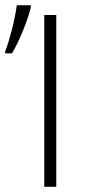

<svg xmlns="http://www.w3.org/2000/svg" viewBox="-38 -721 331 741"><path d="M132.8 0V-663.1H179.2V0ZM-18.1 -522Q-4.9 -556.2 7.8 -605.7Q20.5 -655.3 26.9 -700.7H81.1V-693.4Q72.8 -658.2 52.2 -606.4Q31.7 -554.7 8.3 -515.1H-18.1Z"/></svg>

Font: Bpm'online Open Sans Light
Style: Regular
Weight: 300
Foundry: Ascender Corporation
Version: Version 1.10